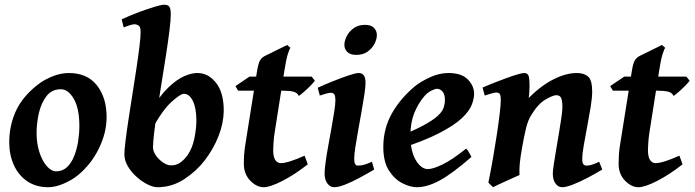

<svg xmlns="http://www.w3.org/2000/svg" viewBox="-20 -762 2901 802"><path d="M425.3 -272.9Q425.3 -208 393.1 -141.8Q360.8 -75.7 306.2 -30.8Q280.8 -9.8 245.8 5.1Q210.9 20 181.6 20Q130.9 20 94.2 -4.6Q57.6 -29.3 38.1 -72Q18.6 -114.7 18.6 -168Q18.6 -237.8 46.6 -298.8Q74.7 -359.9 140.1 -410.2Q165.5 -429.7 200.2 -443.4Q234.9 -457 267.6 -457Q344.2 -457 384.8 -405.5Q425.3 -354 425.3 -272.9ZM311.5 -234.9Q311.5 -309.1 288.3 -349.1Q265.1 -389.2 233.9 -389.2Q196.3 -389.2 174.1 -360.4Q151.9 -331.5 142.3 -289.3Q132.8 -247.1 132.8 -205.6Q132.8 -162.1 144.8 -125.7Q156.7 -89.4 175.5 -67.9Q194.3 -46.4 214.8 -46.4Q241.7 -46.4 260.3 -64.2Q278.8 -82 290 -110.6Q301.3 -139.2 306.4 -171.9Q311.5 -204.6 311.5 -234.9Z M914.6 -297.9Q913.6 -246.1 892.6 -192.9Q871.6 -139.6 835 -91.8Q801.3 -47.9 750 -13.9Q698.7 20 637.2 20Q620.6 20 597.4 8.8Q574.2 -2.4 552 -22Q529.8 -41.5 514.9 -65.9Q500 -90.3 499.5 -117.2Q499.5 -134.3 504.2 -172.6Q508.8 -210.9 516.6 -262Q524.4 -313 533.2 -368.4Q542 -423.8 549.8 -475.6Q557.6 -527.3 562.5 -567.6Q567.4 -607.9 567.4 -627.9Q567.4 -650.4 558.8 -655.5Q550.3 -660.6 541.5 -660.6Q535.6 -660.6 524.9 -657.5Q514.2 -654.3 505.4 -650.9Q496.6 -647.5 496.6 -647.5L488.3 -681.2Q517.6 -695.3 554.7 -709.2Q591.8 -723.1 622.8 -732.7Q653.8 -742.2 665.5 -742.2Q682.1 -742.2 687.7 -733.4Q693.4 -724.6 693.4 -702.1Q693.4 -679.2 688 -635.5Q682.6 -591.8 674.1 -536.6Q665.5 -481.4 656 -422.4Q646.5 -363.3 637.9 -308.3Q629.4 -253.4 624.3 -210.9Q619.1 -168.5 619.1 -147Q619.1 -129.9 631.3 -112.5Q643.6 -95.2 660.6 -83.5Q677.7 -71.8 691.9 -71.3Q715.8 -70.3 733.6 -83.3Q751.5 -96.2 764.6 -115.7Q784.2 -144.5 792.2 -185.3Q800.3 -226.1 800.3 -258.8Q800.3 -309.1 785.9 -339.6Q771.5 -370.1 748 -370.1Q733.4 -370.1 695.6 -335.7Q657.7 -301.3 614.3 -220.7L606.4 -294.4Q646.5 -361.8 683.3 -396.7Q720.2 -431.6 750.7 -444.3Q781.2 -457 803.2 -457Q849.6 -457.5 882.3 -416.3Q915 -375 914.6 -297.9Z M1295.4 -424.8Q1288.6 -415.5 1274.9 -401.9Q1261.2 -388.2 1247.6 -376.5Q1233.9 -364.7 1228 -361.3Q1222.2 -375 1205.1 -379.2Q1188 -383.3 1156.7 -383.3H974.6L963.4 -402.3L1022 -441.9H1281.7ZM1265.6 -75.7Q1211.9 -33.2 1160.2 -6.6Q1108.4 20 1081.5 20Q1051.8 20 1025.1 -7.6Q998.5 -35.2 998.5 -78.1Q998.5 -96.7 999.8 -116Q1001 -135.3 1005.4 -162.1L1052.7 -459Q1058.6 -497.1 1065.9 -509.3Q1073.2 -521.5 1086.4 -528.3L1179.7 -574.2L1193.4 -562Q1189.5 -558.6 1182.4 -536.4Q1175.3 -514.2 1168.5 -470.2L1127 -207Q1124 -188 1122.6 -167Q1121.1 -146 1121.1 -136.2Q1121.1 -106 1130.1 -93.3Q1139.2 -80.6 1152.8 -80.6Q1183.1 -80.6 1252.4 -111.8Z M1554.2 -616.2Q1554.2 -598.1 1544.2 -578.9Q1534.2 -559.6 1515.1 -546.1Q1496.1 -532.7 1468.3 -532.7Q1442.4 -532.7 1430.4 -545.2Q1418.5 -557.6 1418.5 -574.2Q1418.5 -591.8 1428.5 -611.3Q1438.5 -630.9 1457.8 -644.5Q1477.1 -658.2 1503.9 -658.2Q1530.3 -658.2 1542.2 -645.5Q1554.2 -632.8 1554.2 -616.2ZM1543 -53.7Q1512.2 -35.6 1480.5 -18.6Q1448.7 -1.5 1421.1 9.3Q1393.6 20 1375.5 20Q1359.4 20 1347.7 4.6Q1335.9 -10.7 1335.9 -37.1Q1335.9 -54.7 1340.3 -86.2Q1344.7 -117.7 1351.6 -155.5Q1358.4 -193.4 1365.2 -230.7Q1372.1 -268.1 1376.5 -297.9Q1380.9 -327.6 1380.9 -341.8Q1380.9 -364.3 1375.5 -369.4Q1370.1 -374.5 1360.8 -374.5Q1355 -374.5 1340.8 -370.6Q1326.7 -366.7 1315.9 -362.8L1307.1 -395.5Q1334.5 -408.2 1369.9 -422.4Q1405.3 -436.5 1435.5 -446.8Q1465.8 -457 1478 -457Q1491.7 -457 1499.3 -447.8Q1506.8 -438.5 1506.8 -416Q1506.8 -398.9 1502 -366.9Q1497.1 -335 1490.2 -296.1Q1483.4 -257.3 1476.3 -218.5Q1469.2 -179.7 1464.4 -147.9Q1459.5 -116.2 1459.5 -99.1Q1459.5 -70.3 1474.1 -70.3Q1489.3 -70.3 1501.7 -74Q1514.2 -77.6 1533.7 -86.4Z M1960.4 -371.1Q1960.4 -349.6 1950.4 -323.7Q1940.4 -297.9 1909.2 -268.3Q1877.9 -238.8 1814.9 -206.1Q1752 -173.3 1645.5 -139.2L1642.1 -189.9Q1709 -216.8 1748.3 -238Q1787.6 -259.3 1807.1 -276.9Q1826.7 -294.4 1832.5 -310.8Q1838.4 -327.1 1838.4 -345.7Q1838.4 -368.2 1828.4 -379.6Q1818.4 -391.1 1804.7 -391.1Q1796.9 -391.1 1780.8 -382.8Q1764.6 -374.5 1752.4 -359.9Q1726.1 -329.1 1710.2 -289.1Q1694.3 -249 1694.3 -195.3Q1694.3 -131.3 1716.6 -93.5Q1738.8 -55.7 1767.6 -55.7Q1788.1 -55.7 1827.9 -74.7Q1867.7 -93.8 1926.8 -141.1Q1932.1 -138.2 1939.9 -124Q1947.8 -109.9 1949.2 -106.4Q1869.1 -36.6 1816.9 -8.3Q1764.6 20 1721.2 20Q1694.3 20 1661.4 3.7Q1628.4 -12.7 1604.7 -49.6Q1581.1 -86.4 1581.1 -147.9Q1581.1 -224.6 1616.7 -287.8Q1652.3 -351.1 1713.9 -402.3Q1735.8 -420.4 1775.1 -438.7Q1814.5 -457 1853 -457Q1908.2 -457 1934.3 -429.9Q1960.4 -402.8 1960.4 -371.1Z M2495.6 -53.7Q2466.3 -36.1 2433.8 -19Q2401.4 -2 2373 9Q2344.7 20 2328.6 20Q2311.5 20 2300.3 4.6Q2289.1 -10.7 2289.1 -37.1Q2289.1 -47.4 2293 -74.2Q2296.9 -101.1 2303 -136.2Q2309.1 -171.4 2314.9 -206.8Q2320.8 -242.2 2325 -270.8Q2329.1 -299.3 2329.1 -312.5Q2329.1 -341.3 2324 -352.8Q2318.8 -364.3 2303.2 -364.3Q2290 -364.3 2259.3 -346.7Q2228.5 -329.1 2200.2 -283.2Q2185.5 -260.3 2177.5 -227.3Q2169.4 -194.3 2161.1 -147Q2153.3 -103.5 2151.1 -78.9Q2148.9 -54.2 2149.9 -30.8Q2143.1 -27.8 2127.7 -21Q2112.3 -14.2 2094.2 -5.9Q2076.2 2.4 2060.8 9.5Q2045.4 16.6 2039.6 20L2020 1Q2029.8 -47.4 2039.1 -100.3Q2048.3 -153.3 2055.7 -202.1Q2063 -251 2067.4 -288.3Q2071.8 -325.7 2071.8 -342.8Q2071.8 -365.2 2066.9 -370.4Q2062 -375.5 2053.2 -375.5Q2046.4 -375.5 2029.5 -370.6Q2012.7 -365.7 2004.9 -362.8L1995.6 -396.5Q2016.1 -405.3 2042.7 -415.8Q2069.3 -426.3 2095.5 -435.8Q2121.6 -445.3 2141.6 -451.2Q2161.6 -457 2168.9 -457Q2182.6 -457 2187.3 -446.8Q2191.9 -436.5 2191.9 -401.9Q2191.9 -378.4 2188.5 -353Q2241.7 -405.8 2293.5 -431.4Q2345.2 -457 2389.2 -457Q2419.9 -457 2436.8 -441.9Q2453.6 -426.8 2453.6 -379.4Q2453.6 -354 2447.3 -315.2Q2440.9 -276.4 2432.9 -234.1Q2424.8 -191.9 2418.5 -155.5Q2412.1 -119.1 2412.1 -99.1Q2412.1 -82.5 2416.5 -76.4Q2420.9 -70.3 2429.7 -70.3Q2440.9 -70.3 2452.6 -74Q2464.4 -77.6 2482.9 -86.4Z M2860.8 -424.8Q2854 -415.5 2840.3 -401.9Q2826.7 -388.2 2813 -376.5Q2799.3 -364.7 2793.5 -361.3Q2787.6 -375 2770.5 -379.2Q2753.4 -383.3 2722.2 -383.3H2540L2528.8 -402.3L2587.4 -441.9H2847.2ZM2831.1 -75.7Q2777.3 -33.2 2725.6 -6.6Q2673.8 20 2647 20Q2617.2 20 2590.6 -7.6Q2564 -35.2 2564 -78.1Q2564 -96.7 2565.2 -116Q2566.4 -135.3 2570.8 -162.1L2618.2 -459Q2624 -497.1 2631.3 -509.3Q2638.7 -521.5 2651.9 -528.3L2745.1 -574.2L2758.8 -562Q2754.9 -558.6 2747.8 -536.4Q2740.7 -514.2 2733.9 -470.2L2692.4 -207Q2689.5 -188 2688 -167Q2686.5 -146 2686.5 -136.2Q2686.5 -106 2695.6 -93.3Q2704.6 -80.6 2718.3 -80.6Q2748.5 -80.6 2817.9 -111.8Z"/></svg>

Font: Gentium Plus
Style: Bold Italic
Weight: 700
Italic angle: -8°
Designer: Victor Gaultney, Annie Olsen, Iska Routamaa, Becca Hirsbrunner
Foundry: SIL International
Version: Version 6.101